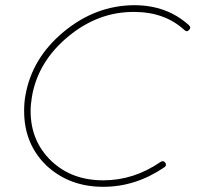

<svg xmlns="http://www.w3.org/2000/svg" viewBox="-20 -718 759 740"><path d="M378 2Q246 2 158 -81Q73 -164 73 -290Q73 -324 78 -350Q103 -494 225.5 -595.5Q348 -697 497 -698Q623 -698 708 -621Q718 -612 709 -603Q701 -593 691 -602Q615 -672 497 -672Q358 -673 242 -576.5Q126 -480 103 -345Q98 -315 98 -290Q98 -175 176.5 -99Q255 -23 378 -23Q496 -23 599 -94Q609 -101 617 -91Q624 -80 613 -73Q503 2 378 2Z"/></svg>

Font: Quicksand
Style: Light Italic
Weight: 300
Italic angle: -12°
Designer: Andrew Paglinawan
Foundry: Andrew Paglinawan
Version: 1.002